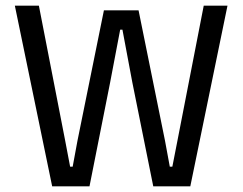

<svg xmlns="http://www.w3.org/2000/svg" viewBox="-20 -659 858 679"><path d="M164.5 0 32.5 -639H117.5L210.5 -161.5L228 -69.5H237L254 -161.5L347.5 -622.5H470L563.5 -161.5L580.5 -69.5H589.5L607.5 -161.5L700.5 -639H784.5L653 0H522L448 -367.5L413 -554H405L369.5 -367.5L296.5 0Z"/></svg>

Font: Anek Odia Medium
Style: Regular
Weight: 400
Version: Version 1.003